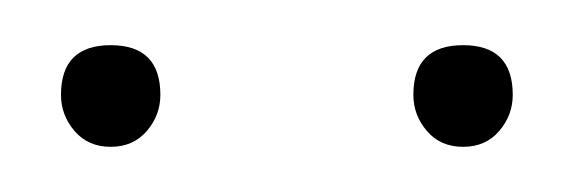

<svg xmlns="http://www.w3.org/2000/svg" viewBox="-20 -662 254 85"><path d="M51 -620Q51 -611 45 -604Q39 -597 29 -597Q19 -597 13 -604Q7 -611 7 -620Q7 -642 29 -642Q51 -642 51 -620ZM207 -620Q207 -611 201 -604Q195 -597 185 -597Q175 -597 169 -604Q163 -611 163 -620Q163 -642 185 -642Q207 -642 207 -620Z"/></svg>

Font: Almendra Display
Style: Regular
Weight: 400
Designer: Ana Sanfelippo
Foundry: Ana Sanfelippo
Version: Version 1.004